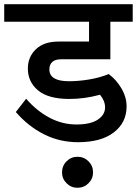

<svg xmlns="http://www.w3.org/2000/svg" viewBox="-40 -674 649 910"><path d="M0 0ZM194 -345Q194 -289 287 -289Q333 -289 383.5 -297.5Q434 -306 475 -323Q510 -298 535 -256Q560 -214 560 -170Q560 -93 499.5 -46.5Q439 0 330 0Q243 0 168.5 -37.5Q94 -75 35 -143L84 -206Q133 -149 194 -116.5Q255 -84 322 -84Q389 -84 423.5 -107Q458 -130 458 -165Q458 -196 434 -225Q361 -205 289 -205Q189 -205 140.5 -245.5Q92 -286 92 -349Q92 -404 130 -440.5Q168 -477 237 -477H382V-571H-20V-654H589V-571H483V-393H249Q222 -393 208 -380.5Q194 -368 194 -345ZM327 69Q358 69 379.5 90.5Q401 112 401 143Q401 173 379.5 194.5Q358 216 327 216Q297 216 275.5 194.5Q254 173 254 143Q254 112 275.5 90.5Q297 69 327 69Z"/></svg>

Font: Martel Sans SemiBold
Style: Regular
Weight: 600
Designer: Dan Reynolds and Mathieu Réguer
Foundry: Dan Reynolds and Mathieu Réguer
Version: Version 1.002; ttfautohint (v1.1) -l 5 -r 5 -G 72 -x 0 -D la